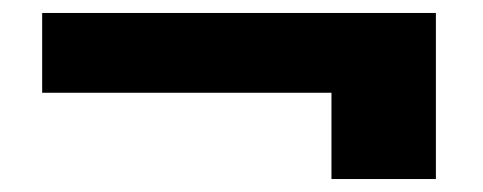

<svg xmlns="http://www.w3.org/2000/svg" viewBox="-20 -461 745 296"><path d="M45 -441V-318H491V-185H652V-441Z"/></svg>

Font: Malmofest
Style: Bold
Weight: 700
Designer: Jonny Pinhorn (Poppins), Kolossal
Version: Version 1.004;Glyphs 3.1.2 (3151)